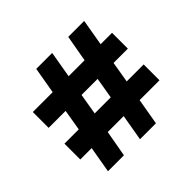

<svg xmlns="http://www.w3.org/2000/svg" viewBox="-162 -881 1073 1073"><g transform="rotate(-45 375.0 -344.0)"><path d="M62 -156V-281H175L196 -406H62V-531H219L246 -688H372L345 -531H471L499 -688H625L598 -531H688V-406H575L554 -281H688V-156H531L504 0H378L405 -156H279L251 0H125L152 -156ZM322 -406 301 -281H428L449 -406Z"/></g></svg>

Font: CostaRica
Style: Normal
Weight: 900
Version: Version 1.3